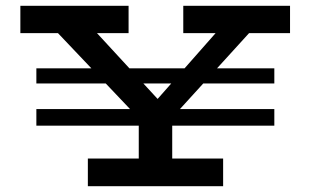

<svg xmlns="http://www.w3.org/2000/svg" viewBox="-20 -640 1067 660"><path d="M50 -526V-620H422V-526ZM610 -526V-620H977V-526ZM485 -204 149 -558H284L554 -265H491L751 -560H867L543 -204ZM105 -353V-405H923V-353ZM105 -208V-265H923V-208ZM457 -27V-275H572V-27ZM282 0V-95H747V0Z"/></svg>

Font: BioRhyme SemiExpanded Medium
Style: Regular
Weight: 500
Width: 6
Designer: Aoife Mooney
Foundry: Aoife Mooney Type
Version: Version 1.600;gftools[0.9.33]